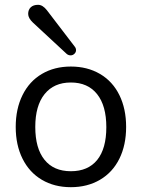

<svg xmlns="http://www.w3.org/2000/svg" viewBox="-20 -778 595 805"><path d="M387.5 -107.4Q425.8 -154.8 425.8 -244.9Q425.8 -335 387 -383.5Q348.1 -432.1 277.1 -432.1Q206.1 -432.1 167 -383.5Q127.9 -335 127.9 -245.6Q127.9 -156.2 166.5 -108.2Q205.1 -60.1 277.1 -60.1Q349.1 -60.1 387.5 -107.4ZM74.5 -112.5Q45.9 -169.9 45.9 -245.8Q45.9 -321.8 74.5 -379.4Q103 -437 155.5 -468Q208 -499 277.1 -499Q346.2 -499 399.2 -468Q452.1 -437 480.5 -379.4Q508.8 -321.8 508.8 -245.8Q508.8 -169.9 480.5 -112.5Q452.1 -55.2 399.2 -24.2Q346.2 6.8 277.1 6.8Q208 6.8 155.5 -24.2Q103 -55.2 74.5 -112.5ZM176.8 -734.9 293 -583Q298.8 -576.2 298.8 -567.6Q298.8 -559.1 292 -552.5Q285.2 -545.9 276.1 -545.9Q267.1 -545.9 259.8 -551.8L118.2 -683.1Q98.1 -702.1 98.1 -719.7Q98.1 -737.3 109.1 -747.6Q120.1 -757.8 139.6 -757.8Q159.2 -757.8 176.8 -734.9Z"/></svg>

Font: Nunito-Regular
Style: Regular
Weight: 400
Designer: Vernon Adams
Foundry: newtypography
Version: Version 3.000